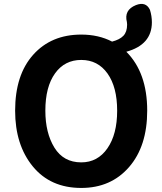

<svg xmlns="http://www.w3.org/2000/svg" viewBox="-20 -927 810 961"><path d="M207 -373Q207 -261.7 252.4 -188Q297.9 -114.3 386.7 -114.3Q468.8 -114.3 517.6 -184.6Q566.4 -254.9 566.4 -373Q566.4 -491.2 518.1 -559.1Q469.7 -627 386.7 -627Q303.7 -627 255.4 -559.6Q207 -492.2 207 -373ZM386.7 13.7Q232.4 13.7 144 -94.2Q55.7 -202.1 55.7 -373Q55.7 -551.8 146 -652.8Q236.3 -753.9 386.7 -753.9Q473.6 -753.9 541 -718.8Q579.1 -728.5 597.7 -748Q616.2 -767.6 616.2 -803.7Q616.2 -812.5 615.2 -816.4Q599.6 -877 660.2 -901.4Q710 -920.9 730.5 -877.9Q740.2 -846.7 740.2 -815.4Q740.2 -703.1 612.3 -668Q716.8 -563.5 716.8 -373Q716.8 -195.3 626 -90.8Q535.2 13.7 386.7 13.7Z"/></svg>

Font: GenSenMaruGothic TW TTF Bold
Style: Regular
Weight: 700
Version: Version 1.301